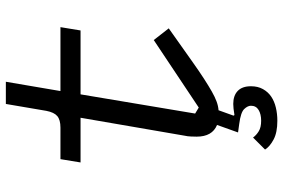

<svg xmlns="http://www.w3.org/2000/svg" viewBox="-172 -566 945 640"><g transform="rotate(-90 300.0 -245.5)"><path d="M218 207Q179 207 155.5 194.5Q132 182 122 166L162 126Q170 137 183 145Q196 153 218 153Q240 153 254 144.5Q268 136 268 119Q268 108 257 96.5Q246 85 208 80L179 76L204 6Q165 -10 165 -62Q165 -69 165.5 -81Q166 -93 168 -101L228 -449H79L90 -516H195Q221 -516 233.5 -526.5Q246 -537 251 -563L274 -698H348L317 -516H530L519 -449H306L242 -67L262 -55L487 -205L526 -155L413 -75Q382 -53 358 -37.5Q334 -22 315.5 -11.5Q297 -1 282 4.5Q267 10 253 11L235 61L237 64Q248 62 258 61Q268 60 274 60Q302 60 317.5 75Q333 90 333 119Q333 142 323.5 159Q314 176 298.5 186.5Q283 197 262 202Q241 207 218 207Z"/></g></svg>

Font: IBM Plex Mono
Style: Italic
Weight: 400
Italic angle: -9°
Monospace: yes
Designer: Mike Abbink, Paul van der Laan, Pieter van Rosmalen
Foundry: Bold Monday
Version: Version 2.3